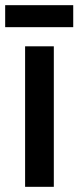

<svg xmlns="http://www.w3.org/2000/svg" viewBox="-35 -722 303 742"><path d="M173 0H62V-543H173ZM248 -702V-617H-15V-702Z"/></svg>

Font: Noto Sans Gujarati UI ExtraCondensed SemiBold
Style: Regular
Weight: 600
Width: 2
Designer: Jelle Bosma - Monotype Design Team, Universal Thirst
Foundry: Monotype Imaging Inc.
Version: Version 2.106; ttfautohint (v1.8.4.7-5d5b)